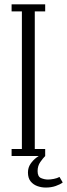

<svg xmlns="http://www.w3.org/2000/svg" viewBox="-20 -720 310 886"><path d="M33.5 0V-32.5H81V-667.5H33.5V-700H188.5V-667.5H140.5V-32.5H188.5V0ZM191 145.5Q171.5 145.5 152.5 138.8Q133.5 132 121.2 116.8Q109 101.5 109 76Q109 53.5 120.8 36.2Q132.5 19 148.2 7.2Q164 -4.5 175 -10.5L188.5 0Q178 10.5 165.8 28Q153.5 45.5 153.5 69.5Q153.5 95 169.5 101.8Q185.5 108.5 201.5 108.5Q213 108.5 228.5 105.5Q244 102.5 254.5 96.5L269.5 122Q258 131 237.2 138.2Q216.5 145.5 191 145.5Z"/></svg>

Font: Imbue Thin 10pt Light
Style: Regular
Weight: 300
Version: Version 1.102